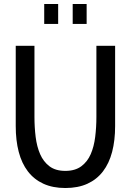

<svg xmlns="http://www.w3.org/2000/svg" viewBox="-20 -930 657 964"><path d="M308 14C350.7 14 387.7 6.8 419 -7.5C450.3 -21.8 476.3 -42.5 497 -69.5C517.7 -96.5 533 -129.2 543 -167.5C553 -205.8 558 -249 558 -297V-700H464V-343C464 -309 462 -275.7 458 -243C454 -210.3 446.5 -181.3 435.5 -156C424.5 -130.7 408.7 -110.3 388 -95C367.3 -79.7 340.7 -72 308 -72C275.3 -72 248.8 -79.7 228.5 -95C208.2 -110.3 192.5 -130.7 181.5 -156C170.5 -181.3 163 -210.2 159 -242.5C155 -274.8 153 -308.3 153 -343V-700H59V-297C59 -249 64 -205.8 74 -167.5C84 -129.2 99.3 -96.5 120 -69.5C140.7 -42.5 166.7 -21.8 198 -7.5C229.3 6.8 266 14 308 14ZM345 -810H415V-910H345ZM202 -810H272V-910H202Z"/></svg>

Font: Cabin Condensed
Style: Regular
Weight: 400
Designer: Pablo Impallari
Foundry: Pablo Impallari. www.impallari.com Igino Marini. www.ikern.com
Version: Version 1.006